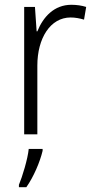

<svg xmlns="http://www.w3.org/2000/svg" viewBox="-20 -561 393 802"><path d="M278 -541C206 -541 160 -490 136 -430H133L126 -532H81V0H136V-287C136 -401 190 -488 275 -488C295 -488 314 -484 331 -479L340 -532C321 -538 300 -541 278 -541ZM158 69V61H100C96 103 73 178 59 211V221H90C121 177 147 115 158 69Z"/></svg>

Font: Noto Sans Telugu SemiCondensed Light
Style: Regular
Weight: 300
Width: 4
Designer: Jelle Bosma - Monotype Design Team
Foundry: Monotype Imaging Inc.
Version: Version 2.005